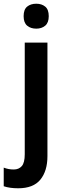

<svg xmlns="http://www.w3.org/2000/svg" viewBox="-62 -772 346 1032"><path d="M65 -685Q65 -721 84 -736.5Q103 -752 133 -752Q162 -752 181 -736.5Q200 -721 200 -685Q200 -650 181 -634Q162 -618 133 -618Q103 -618 84 -634Q65 -650 65 -685ZM36 240Q-10 240 -42 229V129Q-29 134 -16 136.5Q-3 139 12 139Q39 139 55 121Q71 103 71 57V-543H193V67Q193 147 155 193.5Q117 240 36 240Z"/></svg>

Font: Noto Sans Lao SemiCondensed SemiBold
Style: Regular
Weight: 600
Width: 4
Designer: Monotype Design Team
Foundry: Monotype Imaging Inc.
Version: Version 2.003; ttfautohint (v1.8.4.7-5d5b)